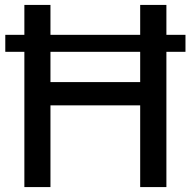

<svg xmlns="http://www.w3.org/2000/svg" viewBox="-20 -760 775 780"><path d="M1.5 -549.5V-618.5H733.5V-549.5ZM79 0V-740H185V-426.5H549.5V-740H656V0H549.5V-332H185V0Z"/></svg>

Font: Encode Sans Condensed Thin Medium
Style: Regular
Weight: 500
Version: Version 3.002